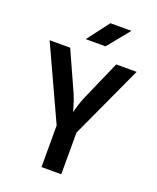

<svg xmlns="http://www.w3.org/2000/svg" viewBox="-170 -1050 940 1149"><g transform="rotate(20 300.0 -475.0)"><path d="M350 -810 464 -950H330L224 -810ZM363 0V-265L577 -730H447L336 -477C319 -437 307 -394 302 -373C297 -394 285 -437 268 -477L154 -730H23L237 -265V0Z"/></g></svg>

Font: Tekne LDO
Style: Bold
Weight: 700
Monospace: yes
Designer: Alessio Laiso, Mario Rullo, Paolo Rosset
Foundry: Alessio Laiso
Version: Version 1.000;hotconv 1.0.109;makeotfexe 2.5.65596